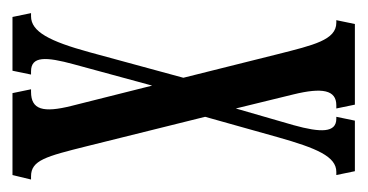

<svg xmlns="http://www.w3.org/2000/svg" viewBox="-172 -418 575 300"><g transform="rotate(90 115.0 -267.5)"><path d="M130 -92 86 -267 97 -307 121 -303 102 -232H101L134 -349L147 -301L126 -228L102 -232L65 -96C53 -52 52 -29 76 -29H81L75 0H-9L-15 -29H-10C14 -29 29 -58 46 -120L86 -267L49 -415C35 -470 27 -506 0 -506H-4L2 -535H128L134 -506H129C105 -506 101 -484 112 -439L134 -349L160 -439C172 -482 172 -506 150 -506H147L153 -535H232L238 -506H233C209 -506 196 -475 179 -415L147 -301L193 -116C209 -52 215 -29 240 -29H245L238 0H110L104 -29H108C136 -29 141 -48 130 -92Z"/></g></svg>

Font: Americaine Condensed
Style: Regular
Weight: 400
Width: 3
Designer: Alan Madić
Foundry: ESAD Valence
Version: Version 0.001;Glyphs 3.1.2 (3151)